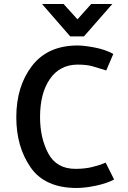

<svg xmlns="http://www.w3.org/2000/svg" viewBox="-20 -920 635 954"><path d="M189 -900H296L365 -824L433 -900H538L397 -739H329ZM508 -570Q467 -583 438.5 -591Q410 -599 364 -599Q277 -598 228 -527.5Q179 -457 179 -338Q179 -234 220 -157.5Q261 -81 355 -81Q401 -81 438 -90Q475 -99 505 -112L547 -28Q511 -9 457 2.5Q403 14 361 14Q203 14 132 -88.5Q61 -191 61 -337Q61 -491 139 -592.5Q217 -694 366 -694Q397 -694 450 -684Q503 -674 543 -652Z"/></svg>

Font: Palanquin SemiBold
Style: Regular
Weight: 600
Designer: Pria Ravichandran
Version: Version 1.0.4